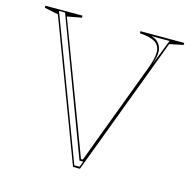

<svg xmlns="http://www.w3.org/2000/svg" viewBox="-104 -812 912 915"><g transform="rotate(15 352.0 -354.0)"><path d="M335 0 77 -684 9 -698V-708H192V-698L121 -685L362 -46H371L562 -555Q570 -577 574.5 -596Q579 -615 579 -630Q579 -662 556 -678Q533 -694 478 -698V-708H694V-698L626 -684L369 0ZM376 -37H357L108 -701H78L339 -9H365ZM574 -571 624 -699H534Q553 -694 564.5 -684Q576 -674 581.5 -660.5Q587 -647 587 -630Q587 -623 584 -607.5Q581 -592 574 -571Z"/></g></svg>

Font: Kalnia Glaze Thin ExtraLight
Style: Regular
Weight: 250
Version: Version 1.110